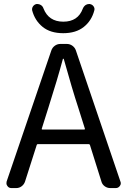

<svg xmlns="http://www.w3.org/2000/svg" viewBox="-20 -957 646 977"><path d="M401.4 -913.1Q406.2 -924.8 416 -931.6Q423.8 -936.5 432.6 -936.5Q434.6 -936.5 436.5 -936.5Q449.2 -934.6 456.1 -924.8Q462.9 -915 460 -904.3Q446.3 -851.6 406.2 -819.8Q366.2 -788.1 301.8 -788.1Q236.3 -788.1 196.8 -820.3Q157.2 -852.5 143.6 -904.3Q141.6 -916 148.4 -925.3Q155.3 -934.6 166 -936.5Q168.9 -936.5 170.9 -936.5Q179.7 -936.5 187.5 -931.6Q197.3 -925.8 201.2 -914.1Q227.5 -846.7 302.2 -846.7Q377 -846.7 401.4 -913.1ZM192.4 -301.8Q191.4 -297.9 195.3 -297.9H408.2Q413.1 -297.9 412.1 -301.8L377.9 -410.2Q347.7 -502 304.7 -656.2Q303.7 -658.2 301.8 -658.2Q299.8 -658.2 299.8 -656.2Q272.5 -554.7 226.6 -410.2ZM541 0Q525.4 0 512.7 -9.3Q500 -18.6 496.1 -33.2L437.5 -219.7Q435.5 -223.6 431.6 -223.6H172.9Q168 -223.6 167 -219.7L107.4 -33.2Q102.5 -18.6 90.3 -9.3Q78.1 0 62.5 0H38.1Q24.4 0 17.6 -10.7Q12.7 -16.6 12.7 -24.4Q12.7 -28.3 13.7 -33.2L241.2 -700.2Q246.1 -714.8 258.8 -724.1Q271.5 -733.4 287.1 -733.4H320.3Q335.9 -733.4 348.6 -724.1Q361.3 -714.8 366.2 -700.2L592.8 -33.2Q594.7 -28.3 594.7 -24.4Q594.7 -16.6 589.8 -10.7Q582 0 569.3 0Z"/></svg>

Font: Gen Jyuu GothicL Regular
Style: Regular
Weight: 400
Designer: [Source Han Sans]
Ryoko NISHIZUKA  (kana & ideographs); Paul D. Hunt (Latin, Greek & Cyrillic); Wenlong ZHANG  (bopomofo
Version: Version 1.002.20150607